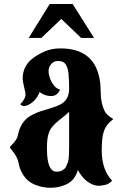

<svg xmlns="http://www.w3.org/2000/svg" viewBox="-20 -875 593 930"><path d="M153.8 21.5Q133.3 13.7 117.4 0.7Q101.6 -12.2 88.4 -34.7Q74.7 -58.1 69.8 -86.4Q64.9 -114.7 37.1 -148.4Q28.3 -158.7 28.3 -161.1Q28.3 -164.6 36.6 -172.6Q44.9 -180.7 54.4 -193.4Q64 -206.1 67.4 -223.6Q81.1 -289.1 131.8 -316.4Q154.3 -329.1 179.2 -336.9Q205.6 -345.2 228.3 -351.8Q251 -358.4 271.5 -368.7Q291 -377.9 302.7 -396.5Q315.4 -415.5 314.9 -450.9Q314.5 -486.3 312 -515.6Q310.1 -541.5 299.8 -560.5Q289.6 -579.6 260.7 -579.6Q241.2 -579.6 228.3 -565.4Q215.3 -551.3 215.3 -529.8Q215.3 -515.6 221.9 -496.3Q228.5 -477.1 241.2 -461.2Q253.9 -445.3 271 -440.9Q257.8 -409.7 227.5 -409.7Q196.8 -409.7 170.9 -429.7Q173.3 -427.2 160.2 -405.8Q151.9 -391.6 136 -378.9Q120.1 -366.2 104 -362.3Q87.9 -358.4 78.1 -370.1Q103.5 -395.5 103.5 -418Q103.5 -425.3 96.7 -453.6Q89.8 -481.9 89.8 -493.7Q89.8 -553.2 135.3 -589.8Q155.3 -606.4 190.9 -623.5Q226.6 -640.6 272.9 -640.6Q467.8 -640.6 467.8 -427.7Q467.8 -375.5 487.3 -335.9Q497.1 -316.9 528.3 -298.8Q528.3 -296.9 522.9 -293Q517.1 -289.1 508.8 -280.5Q500.5 -272 492.2 -258.8Q482.9 -243.7 477.8 -217.3Q472.7 -190.9 472.7 -147.5Q472.7 -53.2 522.5 -0.5Q518.1 7.3 503.9 15.6Q493.2 21 469.2 24.2Q445.3 27.3 422.9 16.1Q381.8 -3.9 357.4 -52.2Q343.3 -2.9 304.2 16.6Q272 32.7 232.4 34.4Q192.9 36.1 153.8 21.5ZM253.9 -43.5Q273.9 -43.5 283.2 -50.8Q289.1 -54.7 293.5 -58.6Q297.9 -62.5 301.3 -70.8L309.6 -91.8Q314.9 -105 314.9 -174.3V-333.5Q308.6 -327.1 298.6 -318.6Q288.6 -310.1 274.4 -299.3Q247.1 -278.3 230 -256.8Q207.5 -228.5 207.5 -164.1V-153.3Q207.5 -43.5 253.9 -43.5ZM119.1 -691.4 220.7 -855.5H332L435.5 -691.4H373L276.9 -783.2L180.2 -691.4Z"/></svg>

Font: Sancreek
Style: Regular
Weight: 400
Designer: Vernon Adams
Foundry: Vernon Adams
Version: Version 1.100; ttfautohint (v1.8.4.7-5d5b)